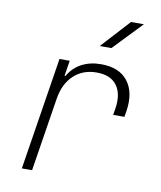

<svg xmlns="http://www.w3.org/2000/svg" viewBox="-87 -854 774 924"><g transform="rotate(10 300.0 -392.5)"><path d="M83 0 170 -550H220L208 -475H213Q236 -516 277 -538Q318 -560 373 -560Q461 -560 503 -506Q545 -452 531 -360L526 -330H471L476 -360Q488 -434 457 -475.5Q426 -517 358 -517Q291 -517 246.5 -475.5Q202 -434 190 -360L133 0ZM350 -645 478 -785H541L407 -645Z"/></g></svg>

Font: NKDuy Mono Thin
Style: Italic
Weight: 100
Italic angle: -9°
Monospace: yes
Designer: NKDuy
Foundry: NKDuy
Version: Version 2.251; ttfautohint (v1.8.4.7-5d5b)